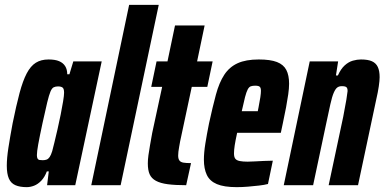

<svg xmlns="http://www.w3.org/2000/svg" viewBox="-20 -763 1584 791"><path d="M90 8Q62 8 43.5 0Q25 -8 16.5 -27.5Q8 -47 8 -80Q8 -111 14.5 -153.5Q21 -196 32 -255Q47 -329 60.5 -379.5Q74 -430 90 -460.5Q106 -491 127.5 -504.5Q149 -518 180 -518Q207 -518 223.5 -511Q240 -504 248.5 -490.5Q257 -477 257 -457H266L282 -510H399L290 0H174L181 -57H173Q164 -33 150 -18.5Q136 -4 120.5 2Q105 8 90 8ZM156 -103Q165 -103 172 -105.5Q179 -108 184.5 -116Q190 -124 195 -140Q198 -151 204 -175.5Q210 -200 217 -230.5Q224 -261 230 -291Q236 -321 240 -345.5Q244 -370 244 -381Q244 -398 237.5 -402.5Q231 -407 219 -407Q209 -407 201.5 -403.5Q194 -400 188 -386Q182 -372 174.5 -341Q167 -310 155 -255Q143 -199 137.5 -168.5Q132 -138 132 -124Q132 -115 134.5 -110Q137 -105 142.5 -104Q148 -103 156 -103Z M356 0 512 -743H634L477 0Z M747 0Q702 0 671.5 -4Q641 -8 622.5 -18Q604 -28 596.5 -45Q589 -62 589 -90Q589 -105 591.5 -123.5Q594 -142 598 -164.5Q602 -187 607 -215L648 -405H603L625 -510H670L701 -658H823L792 -510H856L834 -405H770L722 -180Q720 -168 718 -157.5Q716 -147 715 -138Q714 -129 714 -122Q714 -109 719 -102Q724 -95 735.5 -93Q747 -91 767 -91Z M955 8Q903 8 873.5 -4.5Q844 -17 832 -42.5Q820 -68 820 -105Q820 -134 826 -171.5Q832 -209 841 -254Q856 -323 869.5 -373Q883 -423 904 -455Q925 -487 959 -502.5Q993 -518 1046 -518Q1094 -518 1121 -507.5Q1148 -497 1159.5 -475Q1171 -453 1171 -418Q1171 -399 1167.5 -374.5Q1164 -350 1158.5 -320.5Q1153 -291 1145 -254L1137 -216H957Q950 -184 947 -164.5Q944 -145 944 -131Q944 -116 949.5 -109Q955 -102 968 -99.5Q981 -97 1000 -97Q1010 -97 1028.5 -98Q1047 -99 1068 -100Q1089 -101 1104 -101L1084 -5Q1069 -1 1047 1.5Q1025 4 1001.5 6Q978 8 955 8ZM976 -305H1042L1045 -320Q1050 -345 1052.5 -362Q1055 -379 1055 -389Q1055 -398 1052.5 -402.5Q1050 -407 1044.5 -408.5Q1039 -410 1031 -410Q1021 -410 1013.5 -407.5Q1006 -405 1000.5 -394.5Q995 -384 989.5 -363Q984 -342 976 -305Z M1149 0 1256 -510H1373L1364 -452H1372Q1384 -479 1400 -493.5Q1416 -508 1433.5 -513Q1451 -518 1467 -518Q1496 -518 1512.5 -510.5Q1529 -503 1536.5 -487Q1544 -471 1544 -445Q1544 -431 1540.5 -407Q1537 -383 1530 -353L1455 0H1334L1394 -282Q1403 -328 1407 -352.5Q1411 -377 1412 -388Q1412 -397 1409.5 -401Q1407 -405 1402 -406.5Q1397 -408 1388 -408Q1377 -408 1369.5 -402.5Q1362 -397 1355 -381Q1348 -365 1341 -333.5Q1334 -302 1323 -250L1270 0Z"/></svg>

Font: Saira ExtraCondensed ExtraBold
Style: Italic
Weight: 800
Width: 2
Italic angle: -12°
Designer: Hector Gatti with collaboration of the Omnibus-Type team
Foundry: Omnibus-Type
Version: Version 1.101